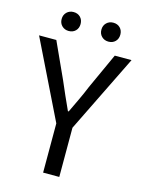

<svg xmlns="http://www.w3.org/2000/svg" viewBox="-123 -886 721 958"><g transform="rotate(15 238.0 -406.5)"><path d="M195.9 0V-254.2L-0.9 -656.3H88.3L172.8 -471.1Q188.4 -434.5 203.7 -399.8Q219.1 -365.1 236.2 -327.9H240.2Q257.8 -365.1 274.3 -399.8Q290.9 -434.5 305.7 -471.1L390.2 -656.3H476.8L279.4 -254.2V0ZM135.8 -715.5Q115 -715.5 100.9 -729.1Q86.8 -742.8 86.8 -764.4Q86.8 -786 100.9 -799.7Q115 -813.3 135.8 -813.3Q157.5 -813.3 171.1 -799.7Q184.7 -786 184.7 -764.4Q184.7 -742.8 171.1 -729.1Q157.5 -715.5 135.8 -715.5ZM341 -715.5Q320.3 -715.5 306.2 -729.1Q292.1 -742.8 292.1 -764.4Q292.1 -786 306.2 -799.7Q320.3 -813.3 341 -813.3Q362.8 -813.3 376.4 -799.7Q390 -786 390 -764.4Q390 -742.8 376.4 -729.1Q362.8 -715.5 341 -715.5Z"/></g></svg>

Font: Source Sans 3
Style: Regular
Weight: 200
Designer: Paul D. Hunt
Foundry: Adobe
Version: Version 3.046;hotconv 1.0.118;makeotfexe 2.5.65603